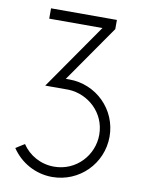

<svg xmlns="http://www.w3.org/2000/svg" viewBox="-82 -756 605 824"><g transform="rotate(10 221.0 -344.0)"><path d="M73 -700V-655H305L106 -369H209C293 -365 371 -298 371 -201C371 -113 301 -33 203 -33C145 -33 94 -62 64 -107L26 -83C64 -26 129 12 203 12C321 12 416 -83 416 -201C416 -319 321 -413 203 -413H188L360 -660V-700Z"/></g></svg>

Font: Advent Pro
Style: Light
Weight: 300
Designer: Andreas Kalpakidis
Foundry: Andreas Kalpakidis
Version: Version 2.002 2007